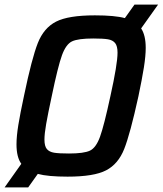

<svg xmlns="http://www.w3.org/2000/svg" viewBox="-32 -763 710 838"><path d="M584 -639Q604 -609 604 -554Q604 -519 596 -468.5Q588 -418 572 -342Q536 -178 510 -112.5Q484 -47 431 -19.5Q378 8 263 8Q177 8 133 -4L91 55H-12L61 -48Q40 -77 40 -133Q40 -168 48 -217.5Q56 -267 73 -346Q107 -509 133 -575Q159 -641 212.5 -668.5Q266 -696 382 -696Q469 -696 513 -684L555 -743H658ZM481 -533Q481 -562 470.5 -575Q460 -588 439 -591.5Q418 -595 375 -595Q309 -595 282.5 -582.5Q256 -570 238.5 -522Q221 -474 194 -344Q177 -265 169.5 -222Q162 -179 162 -154Q162 -125 172.5 -112.5Q183 -100 204 -96.5Q225 -93 269 -93Q334 -93 360.5 -105.5Q387 -118 404.5 -166Q422 -214 450 -344Q481 -484 481 -533Z"/></svg>

Font: Saira Semi Condensed Medium
Style: Italic
Weight: 500
Width: 4
Italic angle: -12°
Designer: Hector Gatti with collaboration of the Omnibus-Type team
Foundry: Omnibus-Type
Version: Version 1.001; ttfautohint (v1.8)